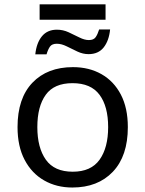

<svg xmlns="http://www.w3.org/2000/svg" viewBox="-20 -836 654 866"><path d="M456.1 -747.1H158.7V-816.4H456.1ZM189.9 -590.8H139.2Q144.5 -642.1 168.9 -672.1Q193.4 -702.1 236.8 -702.1Q264.2 -702.1 289.6 -690.4Q314.9 -678.7 338.1 -667Q361.3 -655.3 380.9 -655.3Q402.3 -655.3 411.4 -668.2Q420.4 -681.2 427.2 -703.1H476.6Q471.7 -652.8 447.8 -622.3Q423.8 -591.8 379.4 -591.8Q354 -591.8 329.1 -603.5Q304.2 -615.2 280.8 -627Q257.3 -638.7 236.3 -638.7Q214.4 -638.7 205.3 -625.7Q196.3 -612.8 189.9 -590.8ZM556.6 -262.7Q556.6 -132.3 489 -61.3Q421.4 9.8 306.2 9.8Q234.9 9.8 179 -22.2Q123 -54.2 91.1 -115Q59.1 -175.8 59.1 -262.7Q59.1 -392.6 126.2 -462.9Q193.4 -533.2 309.1 -533.2Q381.8 -533.2 437.7 -501.5Q493.7 -469.7 525.1 -409.4Q556.6 -349.1 556.6 -262.7ZM148.4 -262.7Q148.4 -169.9 186.8 -115.7Q225.1 -61.5 308.1 -61.5Q390.6 -61.5 429.2 -115.7Q467.8 -169.9 467.8 -262.7Q467.8 -356 429 -408.4Q390.1 -460.9 307.1 -460.9Q224.1 -460.9 186.3 -408.4Q148.4 -356 148.4 -262.7Z"/></svg>

Font: Lunasima
Style: Regular
Weight: 400
Designer: The DocRepair Project, Monotype Design Team
Foundry: Google
Version: Version 2.009